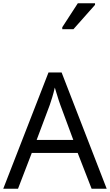

<svg xmlns="http://www.w3.org/2000/svg" viewBox="-20 -1164 679 1184"><path d="M545 0 459 -221H176L91 0H0L279 -717H360L638 0ZM352 -517Q349 -525 342 -546Q335 -567 328.5 -589.5Q322 -612 318 -624Q311 -593 302 -563.5Q293 -534 287 -517L206 -301H432ZM364 -984V-996L460 -1144H566V-1134L433 -984Z"/></svg>

Font: Noto Sans Tifinagh Tawellemmet
Style: Regular
Weight: 400
Designer: JamraPatel
Foundry: JamraPatel LLC
Version: Version 2.006; ttfautohint (v1.8.4.7-5d5b)